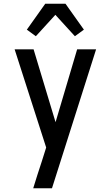

<svg xmlns="http://www.w3.org/2000/svg" viewBox="-20 -793 590 1023"><path d="M257 210H157Q168 174 179.5 138Q191 102 203 66L226 -7L58 -530H159L276 -142L391 -530H492ZM171 -600 123 -635 221 -773H329L427 -635L379 -600L275 -714Z"/></svg>

Font: Lode Dark
Style: Bold
Weight: 700
Monospace: yes
Designer: Belleve Invis
Foundry: Belleve Invis
Version: Version 29.2.0; ttfautohint (v1.8.3)